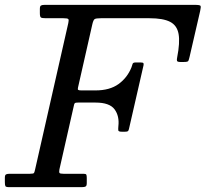

<svg xmlns="http://www.w3.org/2000/svg" viewBox="-60 -770 846 790"><path d="M-40 -21V-39Q-40 -50 -35 -52.5Q-30 -55 -20 -55H63Q77.5 -55 79.8 -58.2Q82 -61.5 84.5 -73L221 -675Q224 -688 221 -691.5Q218 -695 201 -695H129Q113.5 -695 108.8 -697.8Q104 -700.5 104 -716V-733Q104 -744.5 108.5 -747.2Q113 -750 124 -750H741Q762.5 -750 765 -746Q767.5 -742 763.5 -724.5L720 -536Q717 -523.5 714.8 -519.2Q712.5 -515 696 -515H682Q669.5 -515 668.2 -520Q667 -525 669 -534Q681 -595 674.8 -630.2Q668.5 -665.5 639.8 -680.2Q611 -695 555 -695H355Q334.5 -695 329.2 -691.2Q324 -687.5 320 -670.5L261 -410Q259 -402 262 -400Q265 -398 275 -398H333Q391.5 -398 427.8 -424.2Q464 -450.5 481 -493Q484 -500.5 485.5 -506.8Q487 -513 498 -513H518Q527.5 -513 529.8 -510.5Q532 -508 530.5 -501L470.5 -239Q469 -232 465.8 -230Q462.5 -228 453.5 -228H442Q427.5 -228 426.8 -233.5Q426 -239 427 -250Q432 -292 411.5 -320Q391 -348 333 -348H262Q255 -348 250.8 -347Q246.5 -346 245 -340L184.5 -73Q182.5 -62 184.8 -58.5Q187 -55 201 -55H284Q293.5 -55 295.2 -51.2Q297 -47.5 297 -38V-17Q297 -5.5 292.5 -2.8Q288 0 277 0H-23Q-35.5 0 -37.8 -4.2Q-40 -8.5 -40 -21Z"/></svg>

Font: Besley*
Style: Italic
Weight: 400
Italic angle: -13°
Designer: Owen Earl
Foundry: indestructible type*
Version: Version 2.000; ttfautohint (v1.8.3)